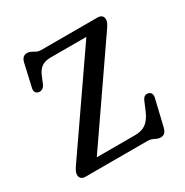

<svg xmlns="http://www.w3.org/2000/svg" viewBox="-170 -862 982 1019"><g transform="rotate(-30 321.0 -352.5)"><path d="M566.9 -623.6 155.5 -26.8 83 -59.4H411.7Q431.5 -59.4 447.9 -63.5Q464.2 -67.6 477.7 -76.8Q491.2 -86 502.5 -101.4Q513.9 -116.7 523.7 -139.5L547.5 -195.4Q554.1 -209.6 562.9 -214.6Q571.6 -219.6 583.2 -217Q595.9 -214.7 601.3 -204.1Q606.7 -193.5 602.5 -177.6L564.8 -19.4Q559.5 0.7 550.6 9.9Q541.6 19.2 524.2 19.2Q512.9 19.2 502.8 14.4Q492.7 9.6 481.5 4.8Q470.4 0 455.4 0H74.2Q57.7 0 48.9 -8.5Q40.2 -16.9 40.2 -30.4Q40.2 -41.6 45.8 -52.8Q51.4 -63.9 59.9 -76.4L473.3 -674.8L488.1 -640.6H230.9Q209.6 -640.6 192.9 -634.8Q176.2 -629.1 164 -616.2Q151.7 -603.4 142.6 -582.1L124.4 -538.4Q117.5 -522.7 106.8 -516.7Q96 -510.8 84.6 -512.6Q72.6 -514.8 66.4 -523.9Q60.3 -533 63.6 -548.2L94.7 -685.4Q99.1 -705.3 108.6 -714.6Q118.2 -724 135.3 -724Q146.9 -724 157.5 -718Q168 -712 179.7 -706Q191.4 -700 206.5 -700H552.6Q569.1 -700 577.9 -691.7Q586.6 -683.4 586.6 -669.6Q586.6 -659.6 581.8 -649Q576.9 -638.5 566.9 -623.6Z"/></g></svg>

Font: Fraunces SuperSoft
Style: Regular
Weight: 900
Version: Version 1.000;[b76b70a41]